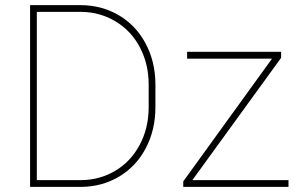

<svg xmlns="http://www.w3.org/2000/svg" viewBox="-20 -731 1172 751"><path d="M97.7 0V-710.9H294.4Q377 -710.9 443.8 -671.9Q510.7 -632.8 548.8 -562.3Q586.9 -491.7 587.9 -404.3V-312Q587.9 -223.1 550.5 -151.9Q513.2 -80.6 446.3 -40.5Q379.4 -0.5 296.9 0ZM124 -684.6V-26.4H294.4Q369.1 -26.4 430.4 -62.7Q491.7 -99.1 526.4 -164.3Q561 -229.5 561.5 -309.1V-400.4Q561.5 -480 527.6 -544.9Q493.7 -609.9 432.9 -646.7Q372.1 -683.6 298.3 -684.6ZM732.4 -26.4H1108.4V0H696.8V-21.5L1043.9 -501.5H711.9V-528.3H1079.6V-504.9Z"/></svg>

Font: Roboto Thin
Style: Regular
Weight: 250
Designer: Google
Version: Version 2.134; 2016